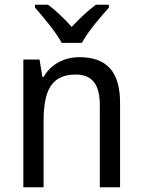

<svg xmlns="http://www.w3.org/2000/svg" viewBox="-20 -786 599 806"><path d="M239 -606H324C347 -651 402 -715 437 -754V-766H382C347 -739 316 -711 281 -673C249 -709 213 -743 182 -766H127V-754C163 -713 215 -651 239 -606ZM313 -546C252 -546 194 -518 163 -463H158L146 -536H78V0H163V-278C163 -408 197 -473 298 -473C368 -473 399 -430 399 -345V0H484V-355C484 -487 426 -546 313 -546Z"/></svg>

Font: Noto Sans Sinhala UI SemiCondensed
Style: Regular
Weight: 400
Width: 4
Designer: Jelle Bosma - Monotype Design Team
Foundry: Monotype Imaging Inc.
Version: Version 2.006